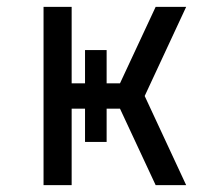

<svg xmlns="http://www.w3.org/2000/svg" viewBox="-20 -540 640 560"><path d="M107 0V-520H189V-297H228V-394H291V-297H330L434 -520H523L402 -260L523 0H434L330 -223H291V-126H228V-223H189V0Z"/></svg>

Font: Nova
Style: Regular
Weight: 400
Monospace: yes
Designer: Belleve Invis
Foundry: Belleve Invis
Version: Version 24.1.4; ttfautohint (v1.8.4)